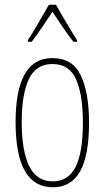

<svg xmlns="http://www.w3.org/2000/svg" viewBox="-20 -783 443 813"><path d="M357 -264Q357 -124 319 -57Q281 10 204 10Q46 10 46 -266Q46 -400 84.5 -468.5Q123 -537 202 -537Q287 -537 322 -464Q357 -391 357 -264ZM72 -266Q72 -143 104 -79Q136 -15 203 -15Q269 -15 300 -76Q331 -137 331 -265Q331 -380 302.5 -446Q274 -512 202 -512Q133 -512 102.5 -448.5Q72 -385 72 -266ZM217 -763Q230 -740 248.5 -708Q267 -676 283.5 -649.5Q300 -623 306 -613V-606H291Q270 -632 246 -667.5Q222 -703 202 -733Q183 -705 158.5 -668Q134 -631 114 -606H98V-613Q109 -629 125 -656Q141 -683 158 -712Q175 -741 187 -763Z"/></svg>

Font: Noto Sans Telugu ExtraCondensed Thin
Style: Regular
Weight: 100
Width: 2
Designer: Jelle Bosma - Monotype Design Team
Foundry: Monotype Imaging Inc.
Version: Version 2.005; ttfautohint (v1.8.4.7-5d5b)